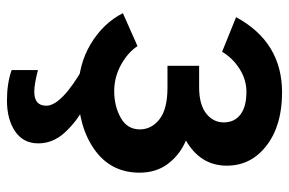

<svg xmlns="http://www.w3.org/2000/svg" viewBox="-162 -458 847 563"><g transform="rotate(90 261.5 -176.5)"><path d="M18.6 -113.3 115.2 -156.2Q133.8 -127.9 169.9 -107.9Q206.1 -87.9 247.1 -87.9Q291 -87.9 325.2 -106.9Q359.4 -126 359.4 -163.1Q359.4 -197.3 329.6 -220.7Q299.8 -244.1 236.3 -244.1H172.9V-336.9H236.3Q286.1 -336.9 312.5 -357.4Q338.9 -377.9 338.9 -409.2Q338.9 -440.4 315.9 -458Q293 -475.6 249 -475.6Q213.9 -475.6 182.1 -455.6Q150.4 -435.5 131.8 -404.3L30.3 -445.3Q103.5 -580.1 251 -580.1Q347.7 -580.1 406.7 -534.7Q465.8 -489.3 465.8 -418Q465.8 -340.8 391.6 -297.9H392.6Q432.6 -281.2 459.5 -246.6Q486.3 -211.9 486.3 -162.1Q486.3 -78.1 418.9 -30.3Q351.6 17.6 249 17.6Q169.9 17.6 108.9 -19Q47.9 -55.7 18.6 -113.3ZM175.8 1H295.9Q336.9 22.5 368.7 57.1Q400.4 91.8 400.4 134.8Q400.4 178.7 365.2 202.6Q330.1 226.6 274.4 226.6Q224.6 226.6 185.5 212.9V135.7Q226.6 146.5 249 146.5Q290 146.5 290 111.3Q290 66.4 175.8 1Z"/></g></svg>

Font: Gothic A1
Style: Bold
Weight: 700
Version: Version 2.50